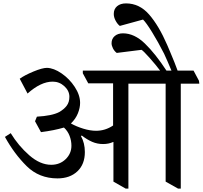

<svg xmlns="http://www.w3.org/2000/svg" viewBox="-20 -1065 1192 1129"><path d="M9 0ZM1152 -573H1043V44H1027L954 3V-573H735V44H719L647 3V-230H645Q619 -218 586 -218Q552 -218 522 -231Q492 -244 461 -268L456 -265Q479 -224 479 -171Q479 -99 435 -57.5Q391 -16 318 -16Q210 -16 137 -88Q64 -160 9 -260L43 -282Q88 -208 152 -152Q216 -96 281 -96Q332 -96 366 -129Q400 -162 400 -208Q400 -238 389 -266.5Q378 -295 356 -315Q299 -298 221 -288L186 -352L197 -379Q286 -384 328 -406Q356 -422 372 -443Q388 -464 388 -496Q388 -531 358.5 -558Q329 -585 290 -585Q220 -585 142 -515L96 -602Q125 -623 177 -644.5Q229 -666 256 -666Q296 -665 342 -633.5Q388 -602 419.5 -554Q451 -506 451 -460Q451 -431 438 -398.5Q425 -366 397 -339Q429 -321 469.5 -308.5Q510 -296 545 -296Q599 -296 645 -327V-575H499L467 -634V-650H1118L1150 -590ZM963 -801Q969 -785 980 -761Q1009 -693 1025 -648H989Q964 -708 945 -749Q910 -818 874.5 -875.5Q839 -933 821 -950L686 -913H684Q670 -924 659.5 -944Q649 -964 649 -983Q649 -1012 668.5 -1028.5Q688 -1045 721 -1045Q800 -1045 857 -979.5Q914 -914 963 -801ZM960 -648H923Q896 -684 859 -725.5Q822 -767 812 -772L668 -754H666Q652 -765 644 -781Q636 -797 636 -811Q636 -837 654.5 -853Q673 -869 703 -869Q770 -869 832 -809Q894 -749 960 -648Z"/></svg>

Font: Martel DemiBold
Style: Regular
Weight: 600
Designer: Dan Reynolds
Foundry: Dan Reynolds
Version: Version 1.001; ttfautohint (v1.1) -l 5 -r 5 -G 72 -x 0 -D la